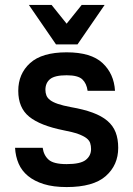

<svg xmlns="http://www.w3.org/2000/svg" viewBox="-20 -750 540 778"><path d="M250 8Q196 8 157.5 -4Q119 -16 93.5 -37Q68 -58 55.5 -87Q43 -116 41 -151H153Q157 -121 177 -103Q197 -85 250 -85Q306 -85 327.5 -102Q349 -119 349 -146Q349 -159 345.5 -170Q342 -181 330.5 -190Q319 -199 297 -207Q275 -215 238 -222Q143 -241 98.5 -277Q54 -313 54 -382Q54 -451 102 -494.5Q150 -538 250 -538Q349 -538 395.5 -494.5Q442 -451 446 -382H335Q331 -412 313.5 -428.5Q296 -445 250 -445Q202 -445 183 -429.5Q164 -414 164 -386Q164 -374 168 -363.5Q172 -353 183 -344.5Q194 -336 214.5 -329Q235 -322 267 -316Q319 -307 355.5 -293.5Q392 -280 415 -260.5Q438 -241 448.5 -214Q459 -187 459 -151Q459 -81 408.5 -36.5Q358 8 250 8ZM97 -730H189L250 -654L311 -730H404L294 -570H207Z"/></svg>

Font: Golos UI Medium
Style: Regular
Weight: 500
Designer: A.Korolkova, Vitaly Kuzmin
Foundry: ParaType Ltd
Version: Version 2.000